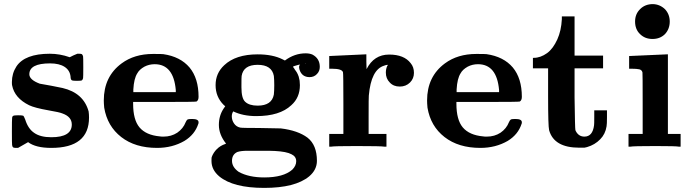

<svg xmlns="http://www.w3.org/2000/svg" viewBox="-20 -715 3363 936"><path d="M330 -108Q330 -146 284 -162Q270 -168 217 -177Q149 -189 122 -202Q51 -237 39 -299Q38 -302 38 -315Q38 -357 60 -391Q101 -453 223 -453Q272 -453 320 -436L338 -445L357 -453H366Q375 -453 379 -451Q383 -448 385 -440Q386 -435 386 -387Q386 -339 385 -334Q383 -326 379 -323Q375 -321 355 -321Q337 -321 331 -323Q324 -327 324 -341Q321 -372 295 -389Q269 -406 224 -406Q123 -406 123 -353Q123 -326 174 -307Q175 -307 230 -297Q278 -288 285 -286Q387 -262 412 -172Q414 -158 414 -142Q414 6 230 6Q154 6 117 -22Q86 -4 68 6H58Q49 6 45 4Q40 1 39 -8Q38 -14 38 -73Q38 -132 39 -138Q39 -147 44 -150Q48 -153 68 -153Q87 -153 93 -151Q97 -148 103 -132Q117 -87 147 -67Q177 -46 230 -46Q330 -46 330 -108Z M726 -452Q771 -452 776 -451Q859 -439 904 -386Q948 -333 948 -243Q948 -226 938 -220Q932 -218 781 -218H629V-209Q629 -131 660 -94Q692 -56 760 -50Q764 -49 777 -49Q815 -49 844 -68Q873 -88 885 -119Q889 -129 895 -133Q901 -135 917 -135Q948 -135 948 -119Q948 -113 947 -112Q930 -59 879 -28Q820 6 746 6Q639 6 571 -47Q503 -100 488 -190Q486 -212 486 -225Q486 -342 573 -406Q635 -452 726 -452ZM837 -276Q826 -402 734 -402Q707 -402 684 -390Q659 -376 649 -357Q633 -332 630 -279V-266H837Z M1082 -15Q1047 -59 1047 -106Q1047 -152 1071 -187L1078 -197L1070 -204Q1031 -243 1031 -300Q1031 -358 1073 -397Q1129 -450 1236 -450Q1309 -450 1357 -426L1369 -420Q1416 -455 1470 -455Q1489 -455 1503 -449Q1539 -430 1539 -389Q1539 -368 1525 -354Q1511 -339 1489 -339Q1470 -339 1457 -349Q1445 -359 1440 -376Q1435 -394 1443 -400H1442Q1438 -400 1435 -399Q1409 -392 1408 -390Q1408 -389 1410.5 -386Q1413 -383 1415 -380Q1419 -372 1421 -371Q1423 -368 1427 -362Q1428 -360 1429 -358Q1430 -356 1431 -354.5Q1432 -353 1432 -352Q1434 -346 1436 -342Q1437 -337 1439 -329Q1440 -327 1440.5 -322.5Q1441 -318 1441 -316Q1442 -311 1442 -300Q1442 -239 1400 -202Q1344 -149 1229 -149Q1165 -149 1117 -172Q1110 -161 1110 -148Q1110 -129 1121 -113Q1132 -97 1151 -93Q1159 -91 1244 -91Q1347 -89 1349 -89Q1432 -79 1479 -44Q1525 -8 1525 69Q1525 113 1487 145Q1419 201 1268 201Q1117 201 1049 145Q1011 113 1011 70Q1011 54 1012 51Q1020 29 1037 12Q1054 -5 1078 -13ZM1472 -403Q1471 -403 1469 -404L1466 -403ZM1158 -345Q1157 -340 1157 -300V-289Q1157 -236 1175 -219Q1195 -200 1236 -200Q1305 -200 1315 -254Q1317 -272 1317 -300Q1317 -327 1315 -345Q1305 -399 1236 -399Q1167 -399 1158 -345ZM1289 20H1234H1187Q1155 20 1137 26Q1111 38 1111 69Q1111 100 1144 123Q1193 150 1268 150Q1362 150 1405 112Q1424 93 1424 71Q1424 48 1401 37Q1377 24 1320 21Z M1929 -293Q1898 -293 1880 -313Q1861 -332 1861 -361Q1861 -379 1868 -394Q1871 -397 1871 -399Q1862 -399 1853 -395Q1789 -376 1778 -249Q1777 -244 1777 -149V-62H1864V0H1854Q1840 -3 1717 -3Q1608 -3 1594 0H1585V-62H1654V-210Q1654 -357 1652 -363Q1647 -380 1598 -380H1585V-442H1588L1761 -450H1766V-414L1767 -378Q1803 -449 1877 -449Q1950 -449 1982 -407Q1998 -388 1998 -360Q1998 -332 1979 -313Q1959 -293 1929 -293Z M2302 -452Q2347 -452 2352 -451Q2435 -439 2480 -386Q2524 -333 2524 -243Q2524 -226 2514 -220Q2508 -218 2357 -218H2205V-209Q2205 -131 2236 -94Q2268 -56 2336 -50Q2340 -49 2353 -49Q2391 -49 2420 -68Q2449 -88 2461 -119Q2465 -129 2471 -133Q2477 -135 2493 -135Q2524 -135 2524 -119Q2524 -113 2523 -112Q2506 -59 2455 -28Q2396 6 2322 6Q2215 6 2147 -47Q2079 -100 2064 -190Q2062 -212 2062 -225Q2062 -342 2149 -406Q2211 -452 2302 -452ZM2413 -276Q2402 -402 2310 -402Q2283 -402 2260 -390Q2235 -376 2225 -357Q2209 -332 2206 -279V-266H2413Z M2719 -635H2781V-444H2920V-382H2781V-239Q2783 -88 2785 -81Q2786 -79 2787 -76Q2801 -49 2829 -49Q2869 -49 2876 -104Q2877 -107 2877 -145V-177H2939V-143Q2939 -109 2937 -99Q2931 -61 2906 -36Q2880 -9 2842 2L2829 5H2804Q2681 5 2657 -80Q2652 -100 2652 -245V-382H2578V-433H2582Q2615 -433 2647 -456Q2676 -477 2697 -523Q2716 -565 2719 -621Z M3101 -671Q3125 -695 3163 -695Q3197 -694 3222 -670Q3245 -645 3245 -610Q3245 -574 3222 -549Q3198 -525 3161 -525Q3124 -525 3100 -549Q3076 -572 3076 -610Q3076 -647 3101 -671ZM3050 -442 3140 -446 3230 -450H3236V-62H3298V0H3290Q3278 -3 3175 -3Q3066 -3 3053 0H3044V-62H3113V-209Q3113 -359 3112 -362Q3109 -374 3097 -377Q3084 -380 3059 -380H3047V-442Z"/></svg>

Font: KaTeX_Main
Style: Bold
Weight: 700
Version: Version